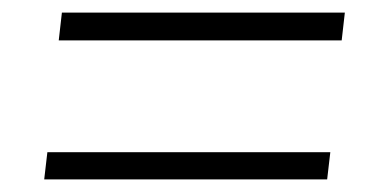

<svg xmlns="http://www.w3.org/2000/svg" viewBox="-20 -433 614 304"><path d="M73 -369 78 -413H526L521 -369ZM50 -149 55 -192H503L498 -149Z"/></svg>

Font: Zilla Slab Light
Style: Italic
Weight: 300
Italic angle: -6°
Designer: Typotheque.com
Foundry: Typotheque type foundry
Version: Version 1.1; 2017; ttfautohint (v1.6)